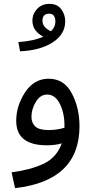

<svg xmlns="http://www.w3.org/2000/svg" viewBox="-20 -745 487 995"><path d="M392 -91Q392 -186 352 -261.5Q312 -337 232 -337Q156 -337 110 -266.5Q64 -196 64 -119Q64 8 223 8Q266 8 300 -2Q273 73 204 104.5Q135 136 40 148L58 230Q392 192 392 -91ZM143 -139Q143 -180 166 -217.5Q189 -255 224 -255Q266 -255 290 -207Q314 -159 314 -97Q314 -89 314 -83Q275 -71 232 -71Q183 -71 163 -89.5Q143 -108 143 -139ZM318 -635Q318 -669 297.5 -697Q277 -725 237 -725Q197 -725 172.5 -699Q148 -673 148 -638Q148 -609 163.5 -588.5Q179 -568 204 -555Q154 -532 75 -527L84 -479Q190 -484 254 -526Q318 -568 318 -635ZM200 -638Q200 -674 235 -674Q267 -674 267 -632Q267 -605 244 -583Q200 -603 200 -638Z"/></svg>

Font: Noto Sans Arabic UI
Style: Regular
Weight: 400
Designer: Nadine Chahine - Monotype Design Team
Foundry: Monotype Imaging Inc.
Version: Version 1.900